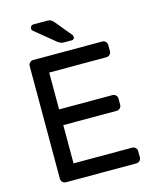

<svg xmlns="http://www.w3.org/2000/svg" viewBox="-130 -976 851 1062"><g transform="rotate(-15 296.0 -445.0)"><path d="M181 -309H487Q498 -309 506 -317Q514 -325 514 -336V-372Q514 -383 506 -391Q498 -399 487 -399H181V-610H509Q520 -610 528 -618Q536 -626 536 -637V-673Q536 -684 528 -692Q520 -700 509 -700H113Q102 -700 94 -692Q86 -684 86 -673V-27Q86 -16 94 -8Q102 0 113 0H517Q528 0 536 -8Q544 -16 544 -27V-63Q544 -74 536 -82Q528 -90 517 -90H181ZM363 -766Q363 -750 347 -750H305Q291 -750 282.5 -754Q274 -758 263 -767L152 -858Q147 -863 147 -870Q147 -879 152 -884.5Q157 -890 166 -890H245Q257 -890 264 -886.5Q271 -883 282 -871L358 -779Q363 -774 363 -766Z"/></g></svg>

Font: Contemporary
Style: Regular
Weight: 400
Designer: Victor Tran
Foundry: Victor Tran
Version: Version 1.100